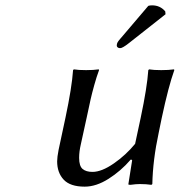

<svg xmlns="http://www.w3.org/2000/svg" viewBox="-20 -695 678 725"><path d="M475.1 -92.8 473.1 -91.8Q436.5 -49.3 389.9 -19.8Q343.3 9.8 299.8 9.8Q245.1 9.8 220.5 -16.6Q195.8 -43 195.8 -85.9Q195.8 -101.1 201.2 -128.9L227.1 -250Q251.5 -365.2 255.9 -430.2L258.8 -433.1Q275.4 -430.2 305.2 -430.2Q333 -430.2 353 -433.1L354 -430.2Q344.7 -405.3 335.9 -373.5Q327.1 -341.8 322.5 -321.3Q317.9 -300.8 307.1 -250L285.2 -149.9Q278.8 -122.6 278.8 -99.1Q278.8 -67.9 292 -56.9Q305.2 -45.9 329.1 -45.9Q363.8 -45.9 409.9 -77.9Q456.1 -109.9 490.2 -151.9L511.2 -250Q535.6 -365.2 540 -430.2L543 -433.1Q559.6 -430.2 588.9 -430.2Q617.2 -430.2 637.2 -433.1L638.2 -430.2Q616.2 -369.1 590.8 -250L579.1 -192.9Q557.1 -90.8 555.2 0L551.8 2.9Q532.2 0 507.8 0Q493.2 0 473.1 2.9Q464.8 2.9 464.8 1V0L479 -89.8ZM540 -672.9Q545.9 -674.8 554.2 -674.8Q585 -674.8 604 -651.9L605 -641.1L466.8 -532.2Q441.4 -512.2 433.1 -513.2Q428.2 -513.2 424.6 -515.9Q420.9 -518.6 420.9 -522.9Q420.9 -525.9 421.6 -528.8Q422.4 -531.7 423.1 -533.4Q423.8 -535.2 426 -538.3Q428.2 -541.5 429.2 -542.7Q430.2 -543.9 433.8 -548.3Q437.5 -552.7 439 -554.2Z"/></svg>

Font: Linear Smooth
Style: Italic
Weight: 400
Designer: Philipp H. Poll, Flanker
Foundry: Philipp H. Poll, reworked by Flanker
Version: Version 1.061 | FøM Fix